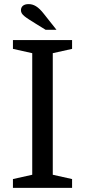

<svg xmlns="http://www.w3.org/2000/svg" viewBox="-20 -915 414 935"><path d="M194 -847C166 -883 144 -895 119 -895C96 -895 82 -884 82 -865C82 -843 104 -831 155 -799L202 -770H255ZM331 -677V-720H43V-677L137 -656V-64L43 -43V0H331V-43L237 -64V-656Z"/></svg>

Font: Domine
Style: Regular
Weight: 400
Designer: Pablo Impallari, Rodrigo Fuenzalida, Brenda Gallo
Foundry: Pablo Impallari, Rodrigo Fuenzalida, Brenda Gallo
Version: Version 2.000